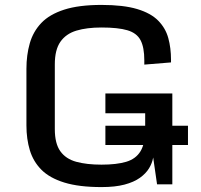

<svg xmlns="http://www.w3.org/2000/svg" viewBox="-20 -742 808 773"><path d="M388.7 11.2Q297.9 11.2 238.8 -7.1Q179.7 -25.4 146.7 -58.6Q113.8 -91.8 100.1 -137.2Q86.4 -182.6 86.4 -236.8V-464.8Q86.4 -520.5 99.9 -567.6Q113.3 -614.7 146.2 -649.4Q179.2 -684.1 238.3 -703.1Q297.4 -722.2 388.7 -722.2Q477.1 -722.2 532.2 -705.6Q587.4 -689 616.9 -658.9Q646.5 -628.9 657.5 -588.9Q668.5 -548.8 668.5 -501.5V-490.7L561 -481.9V-499Q561 -551.3 545.9 -580.1Q530.8 -608.9 493.2 -620.1Q455.6 -631.3 388.7 -631.3Q329.6 -631.3 287.6 -618.7Q245.6 -606 223.1 -573.7Q200.7 -541.5 200.7 -482.9V-222.2Q200.7 -164.1 222.9 -133.1Q245.1 -102.1 287.1 -90.6Q329.1 -79.1 388.7 -79.1Q449.2 -79.1 488 -90.6Q526.9 -102.1 545.7 -133.1Q564.5 -164.1 564.5 -222.2V-286.1H404.3V-365.7H673.8V0H612.3L596.7 -107.9Q592.8 -85.4 580.1 -64.5Q567.4 -43.5 543.2 -26.1Q519 -8.8 481.2 1.2Q443.4 11.2 388.7 11.2ZM404.3 -235.8H736.8V-158.2H404.3Z"/></svg>

Font: Monda Medium
Style: Regular
Weight: 500
Designer: Vernon Adams
Foundry: Vernon Adams
Version: Version 2.200